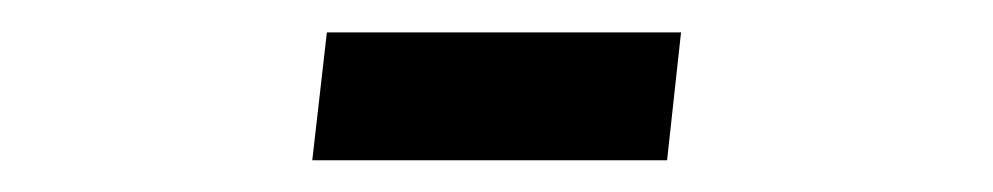

<svg xmlns="http://www.w3.org/2000/svg" viewBox="-20 -101 626 121"><path d="M176.8 0 186 -80.6H409.2L400.4 0Z"/></svg>

Font: CaskaydiaCove NFP
Style: Regular
Weight: 400
Designer: Aaron Bell
Foundry: Saja Typeworks
Version: Version 2111.001; VTT 6.35;Nerd Fonts 3.1.1